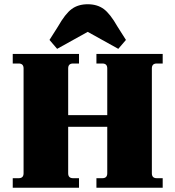

<svg xmlns="http://www.w3.org/2000/svg" viewBox="-20 -884 826 904"><path d="M249 -654 213 -696 253 -759Q287 -819 317.5 -841.5Q348 -864 393 -864Q438 -864 468.5 -841.5Q499 -819 533 -759L573 -696L537 -654L393 -734ZM40 0V-45H68Q91 -45 91 -68V-562Q91 -585 68 -585H40V-630H352V-585H324Q301 -585 301 -562V-342H485V-562Q485 -585 462 -585H434V-630H746V-585H718Q695 -585 695 -562V-68Q695 -45 718 -45H746V0H434V-45H462Q485 -45 485 -68V-287H301V-68Q301 -45 324 -45H352V0Z"/></svg>

Font: Arapey Black
Style: Regular
Weight: 900
Designer: Eduardo Rodriguez Tunni
Foundry: Eduardo Rodriguez Tunni
Version: Version 4.000